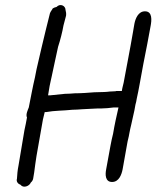

<svg xmlns="http://www.w3.org/2000/svg" viewBox="-20 -705 609 747"><path d="M75 -198 52 -61C48 -41 47 -26 46 -10C42 2 51 11 60 14C70 28 94 20 100 5C104 2 108 -4 109 -10L113 -34C116 -55 118 -75 122 -98L147 -240L154 -269H160C192 -275 225 -274 262 -278C274 -278 287 -279 300 -280L339 -282C352 -283 363 -283 374 -283C389 -283 408 -285 423 -287H441C433 -252 426 -221 420 -185C416 -169 413 -155 410 -139L393 -46C389 -26 389 3 416 3C443 3 453 -26 457 -46L475 -147C477 -160 481 -171 483 -185C485 -197 488 -209 491 -222C495 -239 499 -257 503 -276L507 -298C509 -305 511 -313 512 -321C516 -340 520 -358 523 -376C532 -429 543 -483 553 -534L566 -604C570 -625 574 -661 544 -661C518 -661 507 -633 503 -613L497 -578C486 -513 473 -449 461 -383C459 -373 456 -365 454 -351H433L429 -350C424 -350 417 -349 409 -349H408C400 -348 392 -347 384 -347C372 -347 360 -346 347 -346C323 -344 296 -342 271 -342C258 -341 246 -340 234 -340H233C214 -338 194 -336 174 -334H167L173 -370C175 -382 179 -396 181 -407C191 -451 196 -480 206 -523C214 -547 223 -582 227 -606L237 -644C238 -652 237 -659 235 -666C235 -683 214 -693 200 -678C195 -677 189 -675 184 -671V-670C179 -662 174 -656 173 -648C163 -608 152 -564 142 -521L129 -465C124 -445 120 -426 116 -404C107 -366 100 -327 92 -287C89 -279 79 -259 85 -248C82 -232 79 -215 75 -198Z"/></svg>

Font: Scribbler
Style: BdIta
Weight: 700
Designer: Mew Too
Foundry: Cannot Into Space Fonts
Version: Version 1.001